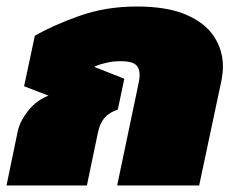

<svg xmlns="http://www.w3.org/2000/svg" viewBox="-51 -570 723 590"><path d="M-31 0 4 -169Q12 -201 37.5 -232Q63 -263 98 -276L23 -305L56 -460Q113 -493 194 -521.5Q275 -550 369 -550Q462 -550 520.5 -525Q579 -500 606.5 -458Q634 -416 634 -366Q634 -356 633 -346Q632 -336 630 -325L561 0H309L374 -310Q376 -319 377 -326Q378 -333 378 -340Q378 -362 365 -372Q352 -382 320 -382Q298 -382 277.5 -377.5Q257 -373 240 -366V-364L331 -328L311 -233Q287 -226 271.5 -209Q256 -192 250 -163L216 0Z"/></svg>

Font: Kanit Black
Style: Italic
Weight: 900
Italic angle: -12°
Designer: Katatrad Team
Foundry: CadsonDemak
Version: Version 2.000; ttfautohint (v1.8.3)